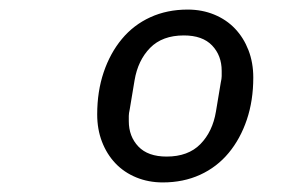

<svg xmlns="http://www.w3.org/2000/svg" viewBox="-20 -730 640 401"><path d="M320 -349Q290 -349 264.5 -359.5Q239 -370 221 -389Q203 -408 193 -434Q183 -460 183 -491Q183 -539 196.5 -579Q210 -619 234.5 -648.5Q259 -678 294 -694Q329 -710 372 -710Q402 -710 427.5 -699.5Q453 -689 471 -670Q489 -651 499 -625Q509 -599 509 -568Q509 -520 495.5 -480Q482 -440 457.5 -410.5Q433 -381 398 -365Q363 -349 320 -349ZM328 -403Q373 -403 398.5 -429Q424 -455 431 -497L441 -557Q443 -566 443 -571Q443 -576 443 -582Q443 -614 423 -635Q403 -656 364 -656Q319 -656 293.5 -630Q268 -604 261 -562L251 -502Q249 -493 249 -488Q249 -483 249 -477Q249 -445 269 -424Q289 -403 328 -403Z"/></svg>

Font: IBM Plex Mono
Style: Italic
Weight: 400
Italic angle: -9°
Monospace: yes
Designer: Mike Abbink, Paul van der Laan, Pieter van Rosmalen
Foundry: Bold Monday
Version: Version 2.3